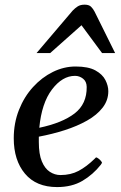

<svg xmlns="http://www.w3.org/2000/svg" viewBox="-20 -776 512 811"><path d="M437.5 -390.6Q437.5 -352.1 413.3 -321Q389.2 -290 347.7 -266.6Q306.2 -243.2 253.7 -226.3Q201.2 -209.5 144 -198.7Q144 -193.4 144 -187.5Q144 -181.6 144 -175.8Q144 -125 156.7 -94.5Q169.4 -64 190.4 -50.3Q211.4 -36.6 235.4 -36.6Q278.8 -36.6 312 -54.2Q345.2 -71.8 379.4 -105Q381.8 -107.9 384.3 -110.1Q386.7 -112.3 390.1 -109.9Q395.5 -106.9 400.1 -102.8Q404.8 -98.6 408.2 -93.8Q409.2 -92.3 409.9 -91.3Q410.6 -90.3 410.6 -89.4Q410.6 -86.9 408.7 -84.7Q406.7 -82.5 405.8 -80.1Q373 -38.6 328.4 -12.2Q283.7 14.2 221.2 14.2Q132.8 14.2 85.4 -42.5Q38.1 -99.1 38.1 -191.9Q38.1 -256.3 60.1 -311.8Q82 -367.2 119.4 -408.2Q156.7 -449.2 203.4 -472.2Q250 -495.1 299.3 -495.1Q353 -495.1 383.1 -478.5Q413.1 -461.9 425.3 -437.7Q437.5 -413.6 437.5 -390.6ZM296.9 -455.6Q243.2 -455.6 199.5 -397.9Q155.8 -340.3 146 -236.3Q243.2 -256.8 295.2 -296.9Q347.2 -336.9 346.2 -409.2Q345.7 -432.1 330.6 -443.8Q315.4 -455.6 296.9 -455.6ZM134.3 -551.8 287.1 -731.4Q296.9 -741.7 308.3 -749Q319.8 -756.3 337.4 -756.3Q355.5 -756.3 364.3 -747.8Q373 -739.3 379.4 -727.1L466.3 -551.8H411.1L324.2 -669.4L191.9 -551.8Z"/></svg>

Font: Gelasio
Style: Italic
Weight: 400
Italic angle: -8.5°
Designer: Eben Sorkin
Foundry: Eben Sorkin
Version: Version 1.008